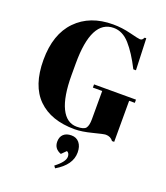

<svg xmlns="http://www.w3.org/2000/svg" viewBox="-175 -830 1073 1239"><g transform="rotate(20 361.5 -210.5)"><path d="M390 -10Q439 -10 452.5 -28Q466 -46 466 -89V-283H402V-305H690V-283H651V-1H636Q618 -26 585 -26Q571 -26 501.5 -8Q432 10 383 10Q220 10 130.5 -78Q41 -166 41 -342.5Q41 -519 134.5 -615Q228 -711 386 -711Q447 -711 508.5 -695.5Q570 -680 580 -680Q590 -680 595 -684.5Q600 -689 606 -700H617L625 -483H607Q558 -580 508.5 -635.5Q459 -691 398 -691Q245 -691 245 -392V-313Q245 -163 282.5 -86.5Q320 -10 390 -10ZM351 290 340 275Q403 227 403 192Q403 167 385 159L354 190Q305 172 305 123Q305 90 324.5 72Q344 54 378.5 54Q413 54 433 78.5Q453 103 453 145Q453 230 351 290Z"/></g></svg>

Font: SVN-Abril Fatface
Style: Regular
Weight: 400
Designer: Veronika Burian, Jos? Scaglione
Foundry: TypeTogether
Version: Version 1.001